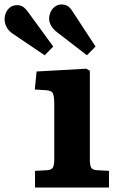

<svg xmlns="http://www.w3.org/2000/svg" viewBox="-111 -838 534 858"><path d="M45.5 0V-74.5L100 -77.5Q119.5 -79 125.5 -89.5Q131.5 -100 131.5 -127.5V-374Q131.5 -406 125.5 -420Q119.5 -434 93 -435L44.5 -438L52.5 -518.5L274.5 -531L290.5 -521.5V-125Q290.5 -102.5 295.3 -90.8Q300 -79 322 -77.5L376 -74.5V0ZM88.5 -591 -53.5 -687Q-72.5 -699.5 -81.5 -717Q-90.5 -734.5 -90.5 -751.5Q-90.5 -766.5 -84.5 -781Q-78.5 -795.5 -65.8 -805.3Q-53 -815 -34.5 -815Q-20.5 -815 -9.3 -808.3Q2 -801.5 15 -783.5L127 -630ZM277.5 -591 144 -694Q125 -708.5 116.8 -724.3Q108.5 -740 108.5 -755Q108.5 -769 114.8 -783.5Q121 -798 133.8 -808Q146.5 -818 164.5 -818Q179 -818 190.5 -811.5Q202 -805 213.5 -786.5L316 -630Z"/></svg>

Font: Literata Variable Black
Style: Regular
Weight: 900
Designer: Latin by Veronika Burian and Jose Scaglione. Greek by Irene Vlachou. Cyrillic by Vera Evstafieva.
Foundry: TypeTogether
Version: Version 3.021